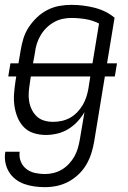

<svg xmlns="http://www.w3.org/2000/svg" viewBox="-34 -548 529 791"><path d="M151 223Q129 223 107.5 220Q86 217 66 210Q46 203 29.5 190Q13 177 2.5 159.5Q-8 142 -12 120.5Q-16 99 -12 77H47Q44 98 51.5 117Q59 136 74.5 148Q90 160 110 164.5Q130 169 151 169Q169 169 187 164.5Q205 160 221 150.5Q237 141 250.5 126.5Q264 112 273 95.5Q282 79 287 61.5Q292 44 295 26L314 -86Q301 -64 284 -46Q267 -28 246 -15.5Q225 -3 201.5 2.5Q178 8 155 8Q129 8 105 0.5Q81 -7 64.5 -24Q48 -41 38.5 -64Q29 -87 25.5 -112Q22 -137 24 -163Q26 -189 30 -215L33 -233H0L9 -287H42L51 -340Q55 -365 62.5 -389.5Q70 -414 84.5 -436Q99 -458 118.5 -476.5Q138 -495 161.5 -507Q185 -519 210 -523.5Q235 -528 259 -528Q309 -528 356 -516Q403 -504 438 -475L407 -287H448L439 -233H398L354 35Q350 59 342.5 83Q335 107 322 129.5Q309 152 289.5 170.5Q270 189 247 201Q224 213 200 218Q176 223 151 223ZM102 -287H347L374 -451Q349 -464 319.5 -469Q290 -474 259 -474Q241 -474 223 -470Q205 -466 188 -456.5Q171 -447 157 -433Q143 -419 133 -402Q123 -385 117.5 -367Q112 -349 110 -331ZM185 -46Q203 -46 221 -50Q239 -54 255 -63Q271 -72 284 -85.5Q297 -99 306.5 -115Q316 -131 321.5 -148Q327 -165 330 -182L338 -233H93L89 -206Q86 -187 84.5 -168Q83 -149 86 -131Q89 -113 97 -96.5Q105 -80 118 -68Q131 -56 148.5 -51Q166 -46 185 -46Z"/></svg>

Font: Iosevka QP Light
Style: Italic
Weight: 300
Italic angle: -9°
Designer: Belleve Invis
Foundry: Belleve Invis
Version: Version 20.0.0; ttfautohint (v1.8.4)